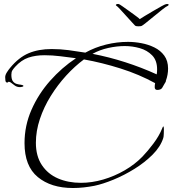

<svg xmlns="http://www.w3.org/2000/svg" viewBox="-20 -890 866 963"><path d="M346 53Q236 53 169.5 -2Q103 -57 103 -172Q103 -260 138 -339.5Q173 -419 231.5 -485Q290 -551 361 -598Q322 -603 282 -608Q242 -613 203 -613Q158 -613 122.5 -601Q87 -589 56 -555Q47 -545 42 -537Q37 -529 37 -515Q37 -492 45 -482Q53 -472 64 -469Q75 -466 85 -465Q95 -464 98 -459Q97 -456 91 -454.5Q85 -453 81 -453Q66 -453 55.5 -460Q45 -467 37.5 -473.5Q30 -480 24 -480Q22 -480 20.5 -478Q19 -476 16 -476Q8 -476 7 -487.5Q6 -499 6 -503Q6 -514 15 -528Q24 -542 31 -550Q74 -602 123.5 -623Q173 -644 239 -644Q282 -644 324 -638.5Q366 -633 408 -626Q457 -653 512 -666.5Q567 -680 622 -680Q654 -680 689 -673.5Q724 -667 754.5 -652Q785 -637 804 -611Q823 -585 823 -546Q823 -515 812 -485Q812 -481 810.5 -478.5Q809 -476 807 -473Q800 -460 793.5 -449.5Q787 -439 769 -439Q756 -439 756 -453Q756 -458 756.5 -463.5Q757 -469 758 -473Q678 -517 584.5 -546.5Q491 -576 401 -592Q355 -558 312 -511Q269 -464 234.5 -408.5Q200 -353 180 -293Q160 -233 160 -174Q160 -107 190 -62Q220 -17 271 5Q322 27 386 27Q441 27 497.5 10.5Q554 -6 605 -35.5Q656 -65 694 -104Q721 -132 749.5 -170Q778 -208 793 -245Q793 -246 795.5 -251Q798 -256 799 -256Q801 -256 801.5 -250Q802 -244 802 -243Q802 -238 801.5 -220.5Q801 -203 799 -198Q785 -154 745.5 -114.5Q706 -75 654.5 -43Q603 -11 549.5 11Q496 33 453 42Q427 47 400 50Q373 53 346 53ZM766 -517Q767 -523 767.5 -529Q768 -535 768 -542Q768 -587 743 -612.5Q718 -638 681 -648.5Q644 -659 606 -659Q566 -659 523 -649.5Q480 -640 444 -620Q527 -604 608 -578Q689 -552 766 -517ZM674 -758Q663 -758 658 -761Q657 -762 643.5 -776.5Q630 -791 613 -810Q596 -829 581.5 -844.5Q567 -860 564 -861Q561 -863 561 -865Q561 -868 567 -869.5Q573 -871 577 -869Q579 -869 594 -858.5Q609 -848 628.5 -834Q648 -820 663.5 -808.5Q679 -797 681 -794Q686 -798 705.5 -809.5Q725 -821 748.5 -835Q772 -849 790.5 -859Q809 -869 812 -869Q814 -870 818 -870Q823 -870 825.5 -867.5Q828 -865 822 -861Q814 -858 794.5 -842.5Q775 -827 752.5 -808.5Q730 -790 712.5 -776Q695 -762 692 -761Q688 -758 674 -758Z"/></svg>

Font: Beau Rivage
Style: Regular
Weight: 400
Designer: Robert E. Leuschke
Foundry: Robert E. Leuschke
Version: Version 1.010; ttfautohint (v1.8.3)